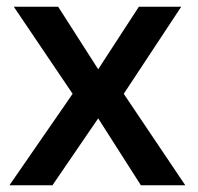

<svg xmlns="http://www.w3.org/2000/svg" viewBox="-20 -551 590 571"><path d="M21 -531H153L272 -345L393 -531H519L348 -272L531 0H399L272 -199L136 0H8L196 -272Z"/></svg>

Font: Argentum Sans
Style: Regular
Weight: 400
Designer: Julieta Ulanovsky, Owen Earl, Chris M. Simpson, Rasmus Andersson, Cristiano Sobral
Foundry: The Argentum Sans Project Authors
Version: Version 3.135; ttfautohint (v1.8.4.7-5d5b-dirty)